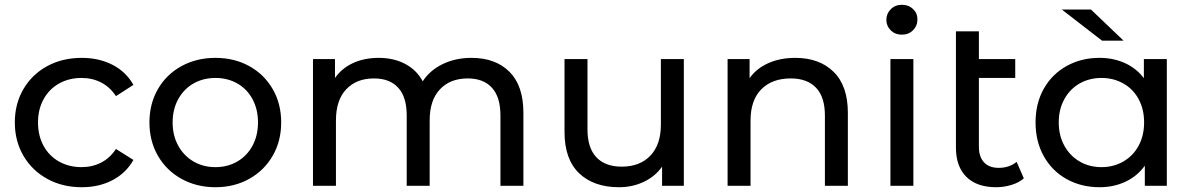

<svg xmlns="http://www.w3.org/2000/svg" viewBox="-20 -777 4991 803"><path d="M177.5 -29C219.8 -5.7 268 6 322 6C370 6 412.8 -3.8 450.5 -23.5C488.2 -43.2 517.3 -71.3 538 -108L465 -154C448.3 -128.7 427.7 -109.7 403 -97C378.3 -84.3 351 -78 321 -78C286.3 -78 255.2 -85.7 227.5 -101C199.8 -116.3 178.2 -138.2 162.5 -166.5C146.8 -194.8 139 -227.7 139 -265C139 -301.7 146.8 -334.2 162.5 -362.5C178.2 -390.8 199.8 -412.7 227.5 -428C255.2 -443.3 286.3 -451 321 -451C351 -451 378.3 -444.7 403 -432C427.7 -419.3 448.3 -400.3 465 -375L538 -422C517.3 -458.7 488.2 -486.7 450.5 -506C412.8 -525.3 370 -535 322 -535C268 -535 219.8 -523.5 177.5 -500.5C135.2 -477.5 102 -445.5 78 -404.5C54 -363.5 42 -317 42 -265C42 -213 54 -166.5 78 -125.5C102 -84.5 135.2 -52.3 177.5 -29Z M739 -29C781 -5.7 828.3 6 881 6C933.7 6 980.8 -5.7 1022.5 -29C1064.2 -52.3 1096.8 -84.5 1120.5 -125.5C1144.2 -166.5 1156 -213 1156 -265C1156 -317 1144.2 -363.5 1120.5 -404.5C1096.8 -445.5 1064.2 -477.5 1022.5 -500.5C980.8 -523.5 933.7 -535 881 -535C828.3 -535 781 -523.5 739 -500.5C697 -477.5 664.2 -445.5 640.5 -404.5C616.8 -363.5 605 -317 605 -265C605 -213 616.8 -166.5 640.5 -125.5C664.2 -84.5 697 -52.3 739 -29ZM972.5 -101.5C945.5 -85.8 915 -78 881 -78C847 -78 816.5 -85.8 789.5 -101.5C762.5 -117.2 741.2 -139.2 725.5 -167.5C709.8 -195.8 702 -228.3 702 -265C702 -301.7 709.8 -334.2 725.5 -362.5C741.2 -390.8 762.5 -412.7 789.5 -428C816.5 -443.3 847 -451 881 -451C915 -451 945.5 -443.3 972.5 -428C999.5 -412.7 1020.7 -390.8 1036 -362.5C1051.3 -334.2 1059 -301.7 1059 -265C1059 -228.3 1051.3 -195.8 1036 -167.5C1020.7 -139.2 999.5 -117.2 972.5 -101.5Z M2110.5 -477C2071.5 -515.7 2018.7 -535 1952 -535C1907.3 -535 1867.2 -526.3 1831.5 -509C1795.8 -491.7 1768 -467.7 1748 -437C1730.7 -469 1706 -493.3 1674 -510C1642 -526.7 1605.3 -535 1564 -535C1524 -535 1488.3 -527.8 1457 -513.5C1425.7 -499.2 1400.3 -478.3 1381 -451V-530H1289V0H1385V-273C1385 -329.7 1399.3 -373.2 1428 -403.5C1456.7 -433.8 1495.3 -449 1544 -449C1588 -449 1621.8 -436 1645.5 -410C1669.2 -384 1681 -345.3 1681 -294V0H1777V-273C1777 -329.7 1791.3 -373.2 1820 -403.5C1848.7 -433.8 1887.3 -449 1936 -449C1980 -449 2013.8 -436 2037.5 -410C2061.2 -384 2073 -345.3 2073 -294V0H2169V-305C2169 -381 2149.5 -438.3 2110.5 -477Z M2840 -530H2744V-256C2744 -200 2729.3 -156.7 2700 -126C2670.7 -95.3 2630.7 -80 2580 -80C2534 -80 2498.7 -93.2 2474 -119.5C2449.3 -145.8 2437 -184.7 2437 -236V-530H2341V-225C2341 -149 2361.3 -91.5 2402 -52.5C2442.7 -13.5 2498.3 6 2569 6C2606.3 6 2640.8 -1.5 2672.5 -16.5C2704.2 -31.5 2729.7 -52.7 2749 -80V0H2840Z M3466.5 -476.5C3426.8 -515.5 3373.3 -535 3306 -535C3264 -535 3226.5 -527.7 3193.5 -513C3160.5 -498.3 3134.3 -477.3 3115 -450V-530H3023V0H3119V-273C3119 -329.7 3134 -373.2 3164 -403.5C3194 -433.8 3235 -449 3287 -449C3333 -449 3368.3 -436 3393 -410C3417.7 -384 3430 -345.3 3430 -294V0H3526V-305C3526 -380.3 3506.2 -437.5 3466.5 -476.5Z M3704 -530V0H3800V-530ZM3705.5 -650C3717.8 -638 3733.3 -632 3752 -632C3770.7 -632 3786.2 -638.2 3798.5 -650.5C3810.8 -662.8 3817 -678 3817 -696C3817 -713.3 3810.8 -727.8 3798.5 -739.5C3786.2 -751.2 3770.7 -757 3752 -757C3733.3 -757 3717.8 -750.8 3705.5 -738.5C3693.2 -726.2 3687 -711.3 3687 -694C3687 -676.7 3693.2 -662 3705.5 -650Z M4262 -31 4232 -100C4211.3 -83.3 4186.3 -75 4157 -75C4130.3 -75 4109.8 -82.7 4095.5 -98C4081.2 -113.3 4074 -135.3 4074 -164V-451H4226V-530H4074V-646H3978V-160C3978 -106.7 3992.7 -65.7 4022 -37C4051.3 -8.3 4092.7 6 4146 6C4168 6 4189.3 2.8 4210 -3.5C4230.7 -9.8 4248 -19 4262 -31Z M4860 -530H4764V-450C4742.7 -478 4716 -499.2 4684 -513.5C4652 -527.8 4617 -535 4579 -535C4527.7 -535 4481.7 -523.7 4441 -501C4400.3 -478.3 4368.5 -446.7 4345.5 -406C4322.5 -365.3 4311 -318.3 4311 -265C4311 -211.7 4322.5 -164.5 4345.5 -123.5C4368.5 -82.5 4400.3 -50.7 4441 -28C4481.7 -5.3 4527.7 6 4579 6C4618.3 6 4654.3 -1.7 4687 -17C4719.7 -32.3 4746.7 -54.7 4768 -84V0H4860ZM4678 -101.5C4650.7 -85.8 4620.3 -78 4587 -78C4553 -78 4522.5 -85.8 4495.5 -101.5C4468.5 -117.2 4447.2 -139.2 4431.5 -167.5C4415.8 -195.8 4408 -228.3 4408 -265C4408 -301.7 4415.8 -334.2 4431.5 -362.5C4447.2 -390.8 4468.5 -412.7 4495.5 -428C4522.5 -443.3 4553 -451 4587 -451C4620.3 -451 4650.7 -443.3 4678 -428C4705.3 -412.7 4726.7 -390.8 4742 -362.5C4757.3 -334.2 4765 -301.7 4765 -265C4765 -228.3 4757.3 -195.8 4742 -167.5C4726.7 -139.2 4705.3 -117.2 4678 -101.5ZM4421 -737 4589 -607H4679L4543 -737Z"/></svg>

Font: ICO Headline
Style: Regular
Weight: 500
Designer: Julieta Ulanovsky
Foundry: Julieta Ulanovsky
Version: Version 7.200